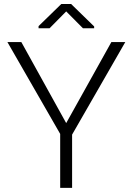

<svg xmlns="http://www.w3.org/2000/svg" viewBox="-20 -916 647 936"><path d="M302.7 -315.9 522.9 -710.9H590.8L331.5 -259.8V0H273.4V-263.2L16.1 -710.9H84ZM439 -787.1V-778.3H384.3L302.7 -860.4L221.7 -778.3H168V-788.6L278.8 -896.5H326.7Z"/></svg>

Font: Franko
Style: Light
Weight: 300
Designer: Google
Version: Version 1.200310; 2013